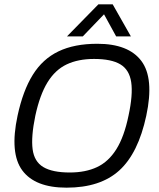

<svg xmlns="http://www.w3.org/2000/svg" viewBox="-20 -856 734 886"><path d="M289 -688 434 -836H500L584 -688H516L460 -790L362 -688ZM287 10Q142 10 83 -69.5Q24 -149 61 -322Q86 -438 131.5 -511Q177 -584 250 -619Q323 -654 429 -654Q573 -654 632.5 -574.5Q692 -495 655 -322Q618 -149 530.5 -69.5Q443 10 287 10ZM302 -60Q375 -60 428 -85Q481 -110 517 -167.5Q553 -225 573 -322Q594 -419 585.5 -476.5Q577 -534 535.5 -559Q494 -584 414 -584Q341 -584 288 -559Q235 -534 199.5 -476.5Q164 -419 143 -322Q123 -225 130.5 -167.5Q138 -110 180 -85Q222 -60 302 -60Z"/></svg>

Font: Kanit Light
Style: Italic
Weight: 300
Italic angle: -12°
Designer: Katatrad Team
Foundry: CadsonDemak
Version: Version 2.000; ttfautohint (v1.8.3)